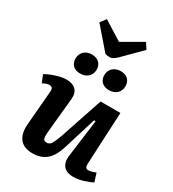

<svg xmlns="http://www.w3.org/2000/svg" viewBox="-242 -1161 1178 1306"><g transform="rotate(30 347.0 -508.0)"><path d="M16 -489Q32 -499 59.5 -510Q87 -521 117 -529Q147 -537 172 -537Q223 -537 248 -511.5Q273 -486 268 -437L241 -159Q238 -126 243.5 -111.5Q249 -97 270 -97Q291 -97 304 -116.5Q317 -136 337 -192L448 -523H604L584 -112Q582 -76 609 -76Q630 -76 666 -91L687 -25Q663 -12 621.5 1Q580 14 544 14Q487 14 463.5 -17Q440 -48 448 -102L486 -389L474 -391L396 -137Q370 -54 328 -20Q286 14 223 14Q152 14 120.5 -27.5Q89 -69 96 -144L118 -407Q120 -430 113.5 -438.5Q107 -447 92 -447Q69 -447 40 -430ZM380 -692Q380 -727 404 -749Q428 -771 464 -771Q502 -771 522.5 -751Q543 -731 543 -697Q543 -662 519.5 -640Q496 -618 458 -618Q422 -618 401 -638Q380 -658 380 -692ZM154 -692Q154 -727 177.5 -749Q201 -771 237 -771Q275 -771 296 -750.5Q317 -730 317 -697Q317 -661 293 -639.5Q269 -618 232 -618Q195 -618 174.5 -638Q154 -658 154 -692ZM172 -985 205 -1030 354 -937 513 -1029 543 -983 406 -846Q391 -831 377.5 -823Q364 -815 349 -815Q340 -815 331 -816.5Q322 -818 314 -821Z"/></g></svg>

Font: Literata 7pt
Style: Bold Italic
Weight: 700
Italic angle: -2°
Designer: Latin by Veronika Burian and Jose Scaglione. Greek by Irene Vlachou. Cyrillic by Vera Evstafieva
Foundry: TypeTogether
Version: Version 3.002